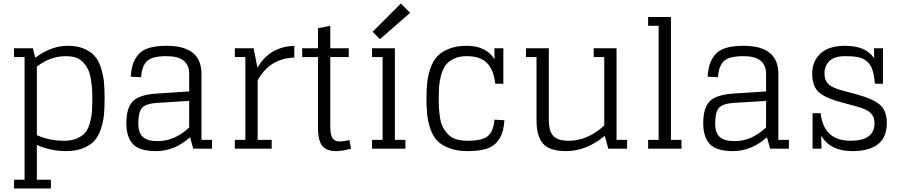

<svg xmlns="http://www.w3.org/2000/svg" viewBox="-20 -847 5143 1094"><path d="M167 -572H120H60V-522H120V177H60V227H270V177H190V-21Q270 14 356 14Q413 14 454.5 -3Q496 -20 519 -46Q542 -72 555.5 -114Q569 -156 572.5 -194.5Q576 -233 576 -286Q576 -339 572.5 -377.5Q569 -416 556 -458Q543 -500 521 -526Q499 -552 460 -569Q421 -586 366 -586Q272 -586 181 -518ZM356 -527Q389 -527 414 -518Q439 -509 455 -491Q471 -473 481.5 -451.5Q492 -430 497 -400.5Q502 -371 504 -345.5Q506 -320 506 -286Q506 -240 503.5 -208.5Q501 -177 491.5 -143.5Q482 -110 465 -90.5Q448 -71 418 -58Q388 -45 346 -45Q260 -45 190 -77V-468Q267 -527 356 -527Z M1081 0H1188V-50H1128V-426Q1128 -586 930 -586Q870 -586 830 -574Q790 -562 768.5 -536.5Q747 -511 737.5 -482Q728 -453 725 -410L784 -407Q788 -469 816.5 -498Q845 -527 930 -527Q1058 -527 1058 -426V-326L873 -314Q772 -307 736 -269Q700 -231 700 -145Q700 -66 737.5 -26Q775 14 869 14Q975 14 1063 -65ZM879 -43Q818 -43 793 -67.5Q768 -92 768 -142Q768 -210 790.5 -233.5Q813 -257 877 -261L1058 -272V-121Q976 -43 879 -43Z M1425 -572H1378H1318V-522H1378V-50H1318V0H1528V-50H1448V-389Q1516 -514 1657 -519V-586Q1517 -581 1447 -462Z M1702 -522H1792V-125Q1792 -100 1793.5 -83Q1795 -66 1801 -46Q1807 -26 1817.5 -14Q1828 -2 1847.5 6Q1867 14 1894 14Q1930 14 1980 0L1971 -49Q1936 -41 1916 -41Q1887 -41 1874.5 -60Q1862 -79 1862 -125V-522H1967V-572H1862V-700L1792 -686V-572H1702Z M2100 -522H2160V-50H2100V0H2290V-50H2230V-572H2100ZM2145 -624 2317 -774 2264 -827 2103 -666Z M2797 -572 2798 -510Q2748 -586 2640 -586Q2582 -586 2539.5 -569.5Q2497 -553 2472.5 -527Q2448 -501 2433.5 -460Q2419 -419 2414.5 -379Q2410 -339 2410 -286Q2410 -233 2414 -194.5Q2418 -156 2432 -114Q2446 -72 2470.5 -46Q2495 -20 2539.5 -3Q2584 14 2645 14Q2706 14 2747 2Q2788 -10 2810 -35.5Q2832 -61 2841.5 -90Q2851 -119 2854 -162L2797 -165Q2793 -103 2762.5 -74Q2732 -45 2644 -45Q2606 -45 2578 -54Q2550 -63 2532.5 -82Q2515 -101 2504 -121Q2493 -141 2488 -172Q2483 -203 2481.5 -227Q2480 -251 2480 -286Q2480 -327 2482 -355.5Q2484 -384 2493.5 -419Q2503 -454 2519 -475.5Q2535 -497 2565.5 -512Q2596 -527 2639 -527Q2717 -527 2755 -488Q2793 -449 2802 -370H2848V-572Z M3037 -572H2977V-522H3037V-163Q3037 -70 3074.5 -28Q3112 14 3206 14Q3321 14 3426 -73L3446 0H3553V-50H3493V-572H3363V-522H3423V-132Q3328 -45 3221 -45Q3158 -45 3132.5 -72.5Q3107 -100 3107 -164V-572Z M3673 -700H3733V-50H3673V0H3863V-50H3803V-750H3673Z M4368 0H4475V-50H4415V-426Q4415 -586 4217 -586Q4157 -586 4117 -574Q4077 -562 4055.5 -536.5Q4034 -511 4024.5 -482Q4015 -453 4012 -410L4071 -407Q4075 -469 4103.5 -498Q4132 -527 4217 -527Q4345 -527 4345 -426V-326L4160 -314Q4059 -307 4023 -269Q3987 -231 3987 -145Q3987 -66 4024.5 -26Q4062 14 4156 14Q4262 14 4350 -65ZM4166 -43Q4105 -43 4080 -67.5Q4055 -92 4055 -142Q4055 -210 4077.5 -233.5Q4100 -257 4164 -261L4345 -272V-121Q4263 -43 4166 -43Z M4960 -572 4961 -514Q4915 -586 4796 -586Q4703 -586 4655.5 -542.5Q4608 -499 4608 -428Q4608 -353 4648 -319.5Q4688 -286 4781 -262L4859 -241Q4917 -226 4940 -204Q4963 -182 4963 -146Q4963 -45 4827 -45Q4673 -45 4656 -202H4610V0H4661L4659 -74Q4711 14 4836 14Q5033 14 5033 -146Q5033 -217 4993.5 -250.5Q4954 -284 4862 -309L4784 -330Q4725 -345 4701.5 -366.5Q4678 -388 4678 -429Q4678 -473 4706.5 -500Q4735 -527 4796 -527Q4841 -527 4868 -521.5Q4895 -516 4917 -499.5Q4939 -483 4950 -452Q4961 -421 4965 -370H5011V-572Z"/></svg>

Font: Glegoo
Style: Regular
Weight: 400
Version: Version 2.0.1; ttfautohint (v0.9) -r 48 -G 60